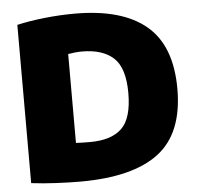

<svg xmlns="http://www.w3.org/2000/svg" viewBox="-53 -802 889 866"><g transform="rotate(-5 391.5 -369.5)"><path d="M276 8.5Q227 8.5 167 5.5Q107 2.5 54.5 -4V-720.5Q110.5 -733.5 180.2 -741Q250 -748.5 316.5 -748.5Q530.5 -748.5 639.5 -657Q748.5 -565.5 748.5 -370Q748.5 -169.5 631.5 -80.5Q514.5 8.5 276 8.5ZM335.5 -165.5Q432 -165.5 479.2 -211Q526.5 -256.5 526.5 -371Q526.5 -484.5 477.2 -530Q428 -575.5 334 -575.5Q320 -575.5 302.2 -573.8Q284.5 -572 271.5 -569.5V-167Q289 -166 304.8 -165.8Q320.5 -165.5 335.5 -165.5Z"/></g></svg>

Font: Encode Sans Black
Style: Regular
Weight: 900
Designer: Multiple Designers
Foundry: Impallari Type
Version: Version 3.002; ttfautohint (v1.8.3) -l 8 -r 50 -G 200 -x 14 